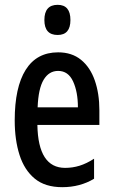

<svg xmlns="http://www.w3.org/2000/svg" viewBox="-20 -766 470 796"><path d="M221 -549Q278 -549 316 -518Q354 -487 373 -432.5Q392 -378 392 -309V-248H135Q138 -70 250 -70Q281 -70 310 -79Q339 -88 370 -108V-25Q312 10 238 10Q167 10 124 -25.5Q81 -61 61 -123.5Q41 -186 41 -267Q41 -404 86.5 -476.5Q132 -549 221 -549ZM221 -472Q183 -472 161 -435.5Q139 -399 136 -321H303Q303 -385 283 -428.5Q263 -472 221 -472ZM219 -746Q272 -746 272 -683Q272 -621 219 -621Q164 -621 164 -683Q164 -746 219 -746Z"/></svg>

Font: Noto Sans Khmer UI ExtraCondensed Medium
Style: Regular
Weight: 500
Width: 2
Designer: Danh Hong and the Monotype Design Team
Foundry: Monotype Imaging Inc.
Version: Version 2.002; ttfautohint (v1.8.4.7-5d5b)